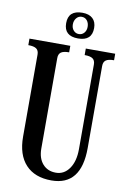

<svg xmlns="http://www.w3.org/2000/svg" viewBox="-102 -1004 711 1074"><g transform="rotate(10 253.5 -467.0)"><path d="M10 -713V-750H242V-713Q210 -713 196 -703Q182 -693 182 -670V-156Q182 -101 210 -69Q238 -37 285 -37Q332 -37 361 -78.5Q390 -120 390 -189V-670Q390 -693 376 -703Q362 -713 330 -713V-750H497V-713Q465 -713 451 -703Q437 -693 437 -670V-204Q437 10 268 10Q173 10 121.5 -45.5Q70 -101 70 -204V-670Q70 -693 56 -703Q42 -713 10 -713ZM356 -871Q356 -798 277 -798Q197 -798 197 -871Q197 -944 277 -944Q315 -944 335.5 -925Q356 -906 356 -871ZM235 -871Q235 -850 247 -836.5Q259 -823 277 -823Q295 -823 307 -836.5Q319 -850 319 -871Q319 -893 307.5 -907Q296 -921 277 -921Q259 -921 247 -906.5Q235 -892 235 -871Z"/></g></svg>

Font: Girassol
Style: Regular
Weight: 400
Width: 3
Designer: Liam Spradlin
Version: Version 1.004